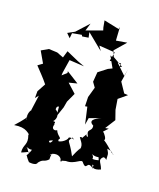

<svg xmlns="http://www.w3.org/2000/svg" viewBox="-234 -1295 1227 1483"><g transform="rotate(20 379.5 -553.5)"><path d="M514 -825 447 -773 441 -693 469 -654 445 -569 447 -494 465 -497 496 -361 505 -417 604 -453C547 -430 507 -401 558 -375C568 -322 511 -342 550 -279C508 -291 552 -251 532 -294C486 -218 528 -276 491 -256C507 -229 545 -204 517 -148C540 -209 509 -155 485 -96C420 -221 405 -182 439 -234C483 -205 431 -241 411 -222C415 -200 335 -140 326 -189C313 -200 298 -108 277 -147C321 -185 358 -123 343 -183C366 -202 328 -201 308 -247C294 -233 255 -240 275 -284C255 -271 293 -306 255 -302C279 -326 281 -372 242 -394C239 -436 275 -415 259 -425L266 -344L295 -429L304 -480L339 -556L266 -622L332 -639L230 -703L232 -689L195 -656L196 -679L213 -788L334 -781L277 -802L175 -847L158 -790L103 -811L34 -814L-22 -782L30 -692L-7 -665C29 -626 67 -589 100 -547L62 -477V-421L84 -449L67 -324C88 -335 29 -317 63 -211C88 -247 34 -219 59 -270C64 -271 39 -232 -18 -170C84 -187 103 -145 136 -125C150 -106 169 -125 169 -150C140 -151 118 -152 111 -137C140 -60 97 -56 105 10C117 9 201 -37 159 -9C108 -80 155 -9 195 -50C196 -71 180 -83 121 -27C158 -70 208 -75 151 20C153 4 146 16 188 60C274 72 254 12 241 58C285 -10 289 27 329 -14C325 -82 352 -68 325 -49C286 -5 346 -74 321 -44C321 -70 405 -90 418 -25C442 -65 357 -16 453 -46C528 -43 564 -111 582 -78C631 -23 603 -117 670 -60C629 -126 685 -56 677 -96C643 -65 683 -54 730 -77C711 -136 665 -142 742 -192C650 -170 672 -188 689 -138C593 -110 655 -175 630 -144C625 -97 672 -153 601 -176C693 -125 705 -201 743 -160C738 -204 748 -202 721 -245C790 -234 762 -209 781 -222C778 -204 734 -261 674 -299C692 -305 658 -350 645 -358L679 -394L651 -389L704 -473L678 -548L664 -633L730 -688L698 -690L645 -769L662 -875L651 -818L569 -897L497 -930L547 -841ZM160 -990 235 -1004 242 -993 292 -1001 283 -1044 416 -935 391 -972 521 -963 506 -889 596 -900 594 -871 612 -878 526 -927 506 -975 586 -1067 498 -1052 491 -1161 487 -1143 362 -1169 372 -1115 379 -1092 250 -1045 269 -1108 179 -1009 124 -979 156 -947Z"/></g></svg>

Font: Hussar Lance
Style: ExBd
Weight: 700
Foundry: Cannot Into Space Fonts, PlusOne Fonts
Version: Version 2.270